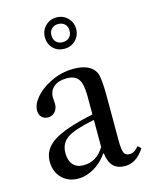

<svg xmlns="http://www.w3.org/2000/svg" viewBox="-123 -895 770 984"><g transform="rotate(-15 262.5 -403.5)"><path d="M169 10Q116 10 82.5 -24Q49 -58 49 -112Q49 -177 110.5 -217Q172 -257 323 -289V-387Q323 -450 305 -476Q287 -502 243 -502Q200 -502 175 -481.5Q150 -461 150 -426Q150 -420 151 -408Q152 -396 152 -391Q152 -366 137.5 -349.5Q123 -333 100 -333Q80 -333 67 -346Q54 -359 54 -381Q54 -414 83.5 -449Q113 -484 162 -509Q222 -540 289 -540Q378 -540 405 -487Q418 -460 418 -356V-127Q418 -78 425.5 -60.5Q433 -43 455 -43Q481 -43 504 -72L521 -57Q478 10 417 10Q338 10 328 -80L325 -82Q296 -39 254 -14.5Q212 10 169 10ZM213 -49Q282 -49 323 -116V-260Q217 -239 177.5 -212Q138 -185 138 -133Q138 -93 157.5 -71Q177 -49 213 -49ZM273 -651Q236 -651 213 -674.5Q190 -698 190 -734Q190 -769 214 -793Q238 -817 273 -817Q308 -817 332 -793Q356 -769 356 -734Q356 -699 332 -675Q308 -651 273 -651ZM238 -769Q225 -756 225 -734Q225 -712 238 -699Q251 -686 273 -686Q295 -686 308 -699Q321 -712 321 -734Q321 -756 308 -769Q295 -782 273 -782Q251 -782 238 -769Z"/></g></svg>

Font: Libre Caslon Text
Style: Regular
Weight: 400
Designer: Pablo Impallari, Rodrigo Fuenzalida
Foundry: Pablo Impallari, Rodrigo Fuenzalida
Version: Version 1.002